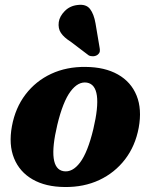

<svg xmlns="http://www.w3.org/2000/svg" viewBox="-20 -755 618 789"><path d="M331.5 -480Q410.5 -479.5 464.5 -449Q518.5 -418.5 541.2 -362.5Q564 -306.5 550 -230Q536 -155 493.8 -100Q451.5 -45 388 -15.2Q324.5 14.5 246 13.5Q167.5 13 114 -17.8Q60.5 -48.5 37.8 -104.5Q15 -160.5 29 -236.5Q43 -312 85 -367Q127 -422 190.2 -451.5Q253.5 -481 331.5 -480ZM241 -51.5Q277.5 -45.5 309 -87.2Q340.5 -129 363.5 -224.5Q406 -404 337 -415.5Q301 -421 269.8 -379.2Q238.5 -337.5 215.5 -242Q173 -63 241 -51.5ZM372.5 -659 389 -561Q391 -552.5 390.2 -544.5Q389.5 -536.5 380.5 -529.5Q372.5 -524 362.2 -523.8Q352 -523.5 344.5 -527.5L270 -584Q243 -601 230.5 -619.5Q218 -638 221.5 -664.5Q225 -688 246 -709.5Q267 -731 299 -734.5Q334 -739 350 -718Q366 -697 372.5 -659Z"/></svg>

Font: Fraunces 9pt
Style: Bold Italic
Weight: 700
Italic angle: -16°
Version: Version 1.000;[b76b70a41]